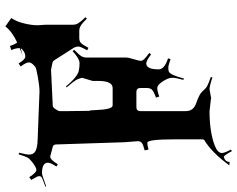

<svg xmlns="http://www.w3.org/2000/svg" viewBox="-126 -787 882 714"><g transform="rotate(-90 315.0 -430.0)"><path d="M382.8 -565.9Q379.4 -580.1 373.3 -589.8Q367.2 -599.6 347.2 -623L350.1 -626Q386.2 -583 408.7 -578.1Q420.4 -575.2 437 -575.2Q453.6 -575.2 481.9 -601.1L486.8 -595.2Q468.3 -577.1 463.1 -568.4Q458 -559.6 458 -549.8V-402.8Q458 -392.6 451.9 -373.5Q445.8 -354.5 445.8 -345.7Q445.8 -336.9 475.1 -315.9L469.7 -309.1Q446.3 -327.1 436 -327.1Q414.1 -327.1 414.1 -280.8Q414.1 -259.3 455.1 -246.1L452.1 -236.8Q429.7 -245.1 419.2 -245.1Q408.7 -245.1 404.3 -242.2Q392.6 -235.4 379.9 -187L375 -189Q382.8 -216.8 382.8 -230.7Q382.8 -244.6 369.6 -265.4Q356.4 -286.1 344.5 -286.1Q332.5 -286.1 313 -278.8L309.1 -291Q332.5 -299.3 338.6 -306.2Q344.7 -313 344.7 -324.2V-349.1Q344.7 -363.8 330.1 -363.8H273.9Q258.8 -363.8 258.8 -349.1V-180.2Q258.8 -151.4 288.1 -141.6Q323.2 -129.4 332.8 -117.7Q342.3 -106 351.6 -100.8Q360.8 -95.7 385.7 -86.9L383.8 -81.1Q352.1 -91.8 339.8 -91.8L307.1 -85.9Q304.2 -85.9 301.8 -86.9L258.8 -91.8Q183.1 -91.8 132.8 -73.2Q103 -62 103 -45.9Q103 -36.1 115.7 -12.2L109.9 -8.8Q95.2 -36.1 88.9 -39.1Q69.8 -33.7 69.8 -17.1L57.1 -18.1Q105.5 -84.5 151.9 -111.8Q153.8 -115.7 153.8 -118.2V-223.1Q153.8 -323.2 141.1 -323.2Q132.8 -323.2 115.7 -318.8L112.8 -333Q134.3 -338.4 140.6 -343.8Q147 -349.1 147 -357.9L143.1 -408.2L134.8 -662.1Q134.8 -674.3 122.1 -675.8L94.7 -683.1Q92.8 -684.1 88.9 -684.1Q78.1 -684.1 61 -655.8L52.7 -661.1Q66.9 -682.6 66.9 -692.9Q66.9 -714.8 27.8 -714.8Q20.5 -714.8 -21 -699.2L-22 -702.1Q11.7 -714.4 14.4 -717.5Q17.1 -720.7 17.1 -726.1Q17.1 -731.4 2.9 -754.9L13.2 -762.2Q29.8 -735.8 40 -735.8Q48.3 -735.8 64.9 -748Q81.5 -760.3 86.2 -768.8Q90.8 -777.3 98.1 -801.8L104 -799.8Q97.2 -772.9 97.2 -762.7Q97.2 -752.4 102.5 -745.6Q107.9 -738.8 118.2 -735.8Q128.4 -732.9 137.2 -731.9Q146 -731 159.7 -730.7Q173.3 -730.5 179.2 -730L332 -724.1Q350.1 -724.1 385.3 -730.2Q420.4 -736.3 423.8 -740.2L432.1 -748Q439.9 -755.9 439.9 -764.6Q439.9 -773.4 424.8 -793.9L436 -801.8Q451.2 -776.9 461.4 -776.9Q471.7 -776.9 480.7 -782.5Q489.7 -788.1 492.2 -793.9L463.9 -787.1Q475.6 -790.5 493.2 -797.9Q493.2 -811.5 485.8 -829.1L501 -834Q507.8 -814 514.2 -807.1Q556.2 -827.1 573.7 -851.1L605 -829.1Q592.3 -811 585.2 -782.5Q578.1 -753.9 578.1 -731L580.1 -700.2V-599.1Q580.1 -589.4 585.2 -580.6Q590.3 -571.8 607.9 -553.2L603 -547.9Q585 -565.9 575.9 -571Q566.9 -576.2 557.1 -576.2H529.8Q519.5 -576.2 512.7 -570.3Q505.9 -564.5 494.1 -542L484.9 -546.9Q499 -571.8 499 -579.1Q499 -586.4 495.1 -595.2L446.8 -670.9Q443.4 -674.3 439 -675.8L413.1 -681.2L278.8 -674.8Q272.9 -674.8 265.9 -664.3Q258.8 -653.8 258.8 -648.9V-618.2Q259.8 -575.2 259.8 -539.1Q262.2 -536.1 262.7 -513.7Q265.1 -452.1 279.8 -452.1H344.7Q371.1 -452.1 371.1 -506.8V-526.9ZM463.9 -787.1Q458 -785.2 456.1 -785.2Z"/></g></svg>

Font: Eater Caps
Style: Regular
Weight: 400
Version: Version 001.002